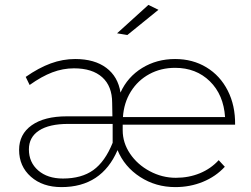

<svg xmlns="http://www.w3.org/2000/svg" viewBox="-20 -763 1025 784"><path d="M698 -37Q751 -37 796 -55.5Q841 -74 873 -109L898 -82Q861 -42 808.5 -20.5Q756 1 696 1Q616 1 552 -40.5Q488 -82 460 -150Q395 1 231 1Q154 1 106 -41.5Q58 -84 58 -151Q58 -215 109.5 -251.5Q161 -288 253 -288H439L438 -343Q438 -411 397.5 -447.5Q357 -484 282 -484Q237 -484 193.5 -467.5Q150 -451 101 -416L85 -449Q138 -486 187 -504Q236 -522 287 -522Q366 -522 414 -486Q462 -450 472 -385Q501 -449 560.5 -485.5Q620 -522 695 -522Q767 -522 823 -488Q879 -454 910 -393Q941 -332 940 -254H481V-231Q481 -180 511 -135.5Q541 -91 591.5 -64Q642 -37 698 -37ZM695 -486Q637 -486 590 -460.5Q543 -435 514.5 -389.5Q486 -344 482 -285H899Q893 -376 837 -431Q781 -486 695 -486ZM98 -153Q98 -100 136 -67Q174 -34 237 -34Q313 -34 361 -68.5Q409 -103 440 -180V-257H258Q181 -257 139.5 -230Q98 -203 98 -153ZM586 -743 627 -723 500 -620 458 -627Z"/></svg>

Font: Montserrat arm2 ExtraLight
Style: Regular
Weight: 275
Designer: Julieta Ulanovsky
Foundry: Julieta Ulanovsky
Version: Version 6.000